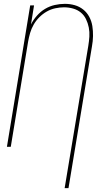

<svg xmlns="http://www.w3.org/2000/svg" viewBox="-20 -763 540 998"><path d="M316 215 439 -525Q443 -549 444.5 -573Q446 -597 441.5 -620Q437 -643 427 -663.5Q417 -684 400 -698Q383 -712 360 -718.5Q337 -725 313 -725Q291 -725 267.5 -720Q244 -715 223 -703Q202 -691 184.5 -673.5Q167 -656 155 -635Q143 -614 136.5 -591.5Q130 -569 126 -546L36 0H16L137 -735H157L141 -636Q153 -660 172 -681.5Q191 -703 214.5 -717Q238 -731 264.5 -737Q291 -743 317 -743Q344 -743 368.5 -736Q393 -729 412.5 -713.5Q432 -698 444 -675.5Q456 -653 460 -627.5Q464 -602 463.5 -575.5Q463 -549 458 -522L336 215Z"/></svg>

Font: Iosevka Thin Oblique
Style: Regular
Weight: 100
Italic angle: -9°
Monospace: yes
Designer: Belleve Invis
Foundry: Belleve Invis
Version: Version 32.5.0; ttfautohint (v1.8.4)